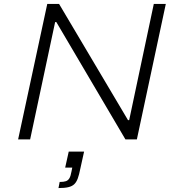

<svg xmlns="http://www.w3.org/2000/svg" viewBox="-20 -708 895 975"><path d="M72 0 220 -688H280L630 -98H636L761 -688H822L675 0H617L266 -596H260L133 0ZM277 247 283 216Q304 216 315 212Q326 208 332.5 197Q339 186 343 163L347 143H311L329 62H407L388 148Q382 179 375 198Q368 217 357 227.5Q346 238 327 242.5Q308 247 277 247Z"/></svg>

Font: Saira Expanded Light
Style: Italic
Weight: 300
Width: 7
Italic angle: -12°
Designer: Hector Gatti with collaboration of the Omnibus-Type team
Foundry: Omnibus-Type
Version: Version 1.101